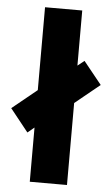

<svg xmlns="http://www.w3.org/2000/svg" viewBox="-82 -848 486 833"><g transform="rotate(5 161.0 -431.0)"><path d="M80 -51V-287L51 -263L-28 -362L80 -450V-811H242V-571L271 -594L350 -496L242 -408V-51Z"/></g></svg>

Font: Noto Sans Tamil UI ExtraCondensed Black
Style: Regular
Weight: 900
Width: 2
Designer: Jelle Bosma - Monotype Design Team
Foundry: Monotype Imaging Inc.
Version: Version 2.004; ttfautohint (v1.8.4.7-5d5b)